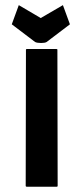

<svg xmlns="http://www.w3.org/2000/svg" viewBox="-20 -729 325 748"><path d="M200.7 -1.5H85Q80.1 -1.5 80.1 -5.4L81.1 -535.2Q81.1 -538.1 85 -538.1H199.7Q203.6 -538.1 203.6 -535.2L204.6 -5.4Q204.6 -1.5 200.7 -1.5ZM161.6 -565.4Q155.3 -561.5 140.1 -561.5Q124.5 -561.5 116.7 -565.4L25.9 -634.3L53.2 -709L138.7 -658.7L225.1 -709L252.4 -634.3Z"/></svg>

Font: WRV
Style: Display
Weight: 400
Designer: Will Viles x Danh Hong
Version: Version 8.001; ttfautohint (v1.8.3)